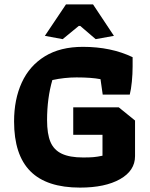

<svg xmlns="http://www.w3.org/2000/svg" viewBox="-20 -843 682 873"><path d="M184 -680 280 -823H403L498 -680L415 -665L345 -725H338L265 -665ZM44 -291Q44 -391 79 -467.5Q114 -544 184 -587Q254 -630 357 -630Q485 -630 583 -583V-541Q583 -507 579.5 -471.5Q576 -436 570 -413H447L437 -483Q396 -491 328 -491Q273 -491 218 -479Q194 -396 194 -297Q194 -234 209.5 -197.5Q225 -161 261 -144Q297 -127 358 -127Q388 -127 405 -128.5Q422 -130 446 -135V-230H313V-355H520L594 -295V-133Q594 -67 526 -28.5Q458 10 344 10Q192 10 118 -64.5Q44 -139 44 -291Z"/></svg>

Font: Athiti
Style: Bold
Weight: 700
Designer: CadsonDemak Team
Foundry: CadsonDemak
Version: Version 1.033